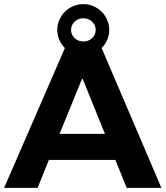

<svg xmlns="http://www.w3.org/2000/svg" viewBox="-23 -915 806 935"><path d="M215 -136 160 0H-3L293 -681Q276 -698 266 -720.5Q256 -743 256 -769Q256 -795 266 -818Q276 -841 293 -858Q310 -875 333.5 -885Q357 -895 383 -895Q409 -895 432 -885Q455 -875 472 -858Q489 -841 499 -818Q509 -795 509 -769Q509 -743 499 -720.5Q489 -698 472 -681L763 0H594L539 -136ZM383 -826Q358 -826 340.5 -809.5Q323 -793 323 -769Q323 -746 340.5 -729.5Q358 -713 383 -713Q408 -713 425.5 -729.5Q443 -746 443 -769Q443 -793 425.5 -809.5Q408 -826 383 -826ZM378 -535 267 -263H488Z"/></svg>

Font: Montserrat Semi Bold
Style: Regular
Weight: 600
Designer: Julieta Ulanovsky
Foundry: Julieta Ulanovsky
Version: Version 3.001 September 28, 2015